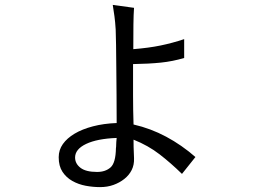

<svg xmlns="http://www.w3.org/2000/svg" viewBox="-20 -687 1040 785"><path d="M457 -123Q377 -120 332 -98.5Q287 -77 287 -43Q287 -18 309 -1Q331 16 377 16Q411 16 432 -2.5Q453 -21 454 -81Q455 -86 455 -95Q455 -104 457 -123ZM724 24Q679 -20 632.5 -56Q586 -92 526 -116Q526 -82 527 -66.5Q528 -51 528 -40Q529 -13 518.5 8Q508 29 488.5 44.5Q469 60 444 69Q419 78 389 78Q360 78 330.5 72.5Q301 67 276 53Q251 39 235.5 15.5Q220 -8 220 -44Q220 -74 237 -98Q254 -122 285 -140.5Q316 -159 360 -170.5Q404 -182 457 -184Q457 -240 456.5 -299Q456 -358 455.5 -410Q455 -462 454.5 -503.5Q454 -545 453 -566Q451 -598 448 -620Q445 -642 441 -667L528 -655Q526 -628 525.5 -587Q525 -546 525 -486Q588 -491 636.5 -501Q685 -511 733 -527V-450Q686 -436 637.5 -431Q589 -426 524 -425Q524 -358 524 -298Q524 -238 526 -178Q596 -162 659.5 -128Q723 -94 779 -45Z"/></svg>

Font: NanumGothicCoding
Style: Regular
Weight: 400
Monospace: yes
Designer: Kwon Bruce; Nicolas Noh; Sung-woo Choi; Go-un Cha; Soo-hyun Park;
Foundry: NHN Corporation
Version: Version 2.000;PS 1;hotconv 1.0.49;makeotf.lib2.0.14853